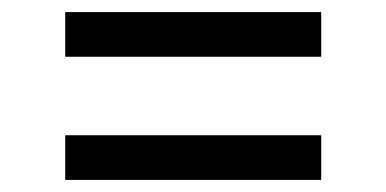

<svg xmlns="http://www.w3.org/2000/svg" viewBox="-20 -499 640 318"><path d="M512 -405H88V-479H512ZM88 -201V-275H512V-201Z"/></svg>

Font: Iosevka Mono
Style: Regular
Weight: 400
Designer: Belleve Invis
Foundry: Belleve Invis
Version: Version 11.1.1